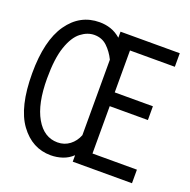

<svg xmlns="http://www.w3.org/2000/svg" viewBox="-116 -745 857 865"><g transform="rotate(20 312.5 -312.5)"><path d="M215 7Q126 7 68.5 -71.5Q11 -150 11 -312Q11 -469 68 -550.5Q125 -632 219 -632Q247 -632 272.5 -623.5Q298 -615 321 -595V-624H605V-559H390V-358H573V-292H390V-65H603V0H319V-31Q298 -11 271 -2Q244 7 215 7ZM224 -58Q257 -58 282 -77Q307 -96 319 -127V-489Q303 -522 278 -546Q253 -570 216 -570Q183 -570 152 -546Q121 -522 101.5 -465.5Q82 -409 82 -313Q82 -192 120.5 -125Q159 -58 224 -58Z"/></g></svg>

Font: Inconsolata Expanded Thin
Style: Regular
Weight: 100
Width: 7
Monospace: yes
Designer: Raph Levien, Cyreal, Brenton Simpson
Foundry: Raph Levien, Cyreal, Google
Version: Version 3.100; ttfautohint (v1.8.4.7-5d5b)